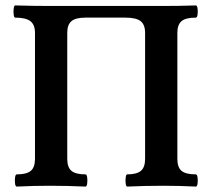

<svg xmlns="http://www.w3.org/2000/svg" viewBox="-20 -685 774 708"><path d="M42 3Q37 3 35.5 -8Q34 -19 35.5 -30.5Q37 -42 42 -42Q78 -42 93.5 -55Q109 -68 109 -99V-564Q109 -594 92 -607Q75 -620 36 -620Q32 -620 30.5 -631Q29 -642 30.5 -653.5Q32 -665 36 -665Q70 -664 103 -663.5Q136 -663 169 -663H581Q611 -663 641.5 -663.5Q672 -664 702 -665Q707 -665 708.5 -653.5Q710 -642 708.5 -631Q707 -620 702 -620Q665 -620 649.5 -607Q634 -594 634 -564V-99Q634 -68 649.5 -55Q665 -42 702 -42Q707 -42 708.5 -30.5Q710 -19 708.5 -8Q707 3 702 3Q642 0 582 0Q515 0 449 3Q445 3 443.5 -8Q442 -19 443.5 -30.5Q445 -42 449 -42Q484 -42 499.5 -55Q515 -68 515 -99V-564Q515 -594 498.5 -607Q482 -620 443 -620H295Q259 -620 243.5 -607Q228 -594 228 -564V-99Q228 -68 243.5 -55Q259 -42 295 -42Q300 -42 301.5 -30.5Q303 -19 301.5 -8Q300 3 295 3Q229 0 164 0Q102 0 42 3Z"/></svg>

Font: Junicode
Style: Bold
Weight: 700
Designer: Peter S. Baker
Version: Version 2.100; ttfautohint (v1.8.4)